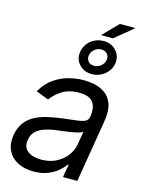

<svg xmlns="http://www.w3.org/2000/svg" viewBox="-135 -984 787 1072"><g transform="rotate(15 258.5 -447.5)"><path d="M167 12.7Q115.2 12.7 76.2 -7.1Q37.1 -26.9 18.3 -64.5Q-0.5 -102.1 7.8 -155.3Q16.1 -202.1 39.3 -231.4Q62.5 -260.7 96.2 -277.3Q129.9 -293.9 168.7 -302.2Q207.5 -310.5 246.1 -315.4Q296.9 -321.8 328.4 -325.4Q359.9 -329.1 376 -337.2Q392.1 -345.2 395.5 -365.2V-368.2Q403.8 -420.4 381.6 -449.5Q359.4 -478.5 301.8 -478.5Q242.2 -478.5 202.1 -452.4Q162.1 -426.3 142.6 -396.5L69.3 -424.8Q98.1 -474.6 138.4 -502.4Q178.7 -530.3 223.1 -541.5Q267.6 -552.7 308.6 -552.7Q335 -552.7 367.9 -546.6Q400.9 -540.5 429.9 -521.2Q459 -502 473.6 -463.1Q488.3 -424.3 477.5 -359.4L418 0H335L347.7 -74.2H342.8Q331.5 -56.6 308.3 -36.4Q285.2 -16.1 250 -1.7Q214.8 12.7 167 12.7ZM191.4 -62.5Q241.2 -62.5 278.6 -82Q315.9 -101.6 338.9 -132.6Q361.8 -163.6 367.2 -197.3L379.9 -274.4Q373.5 -268.1 354.7 -262.9Q335.9 -257.8 312.3 -253.9Q288.6 -250 266.1 -247.3Q243.7 -244.6 230.5 -243.2Q197.3 -238.8 167.5 -229.2Q137.7 -219.7 117.2 -201.2Q96.7 -182.6 91.8 -150.4Q84 -106.9 112.5 -84.7Q141.1 -62.5 191.4 -62.5ZM335 -820.3 420.9 -908.2H510.7L404.3 -820.3ZM340.8 -596.7Q294.9 -596.7 267.3 -627.7Q239.7 -658.7 247.1 -701.7Q251.5 -728 267.3 -748.5Q283.2 -769 307.1 -780.8Q331.1 -792.5 358.4 -792.5Q404.8 -792.5 432.4 -761Q460 -729.5 453.1 -687Q448.7 -661.1 432.4 -640.6Q416 -620.1 392.1 -608.4Q368.2 -596.7 340.8 -596.7ZM340.8 -645Q362.3 -645 380.1 -658.9Q397.9 -672.9 401.4 -694.3Q404.8 -714.4 392.6 -729Q380.4 -743.7 358.4 -743.7Q337.4 -743.7 319.8 -729.7Q302.2 -715.8 298.8 -694.3Q295.4 -673.8 307.1 -659.4Q318.8 -645 340.8 -645Z"/></g></svg>

Font: Inter Tight
Style: Italic
Weight: 400
Italic angle: -9.39999°
Designer: Rasmus Andersson
Foundry: rsms
Version: Version 3.002